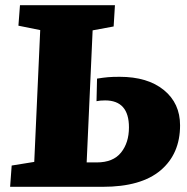

<svg xmlns="http://www.w3.org/2000/svg" viewBox="-20 -720 720 740"><path d="M135 -604 51 -621 57 -700H423L418 -618L337 -603L314 -94H353Q416 -94 446.5 -132Q477 -170 477 -229Q477 -333 385 -333Q365 -333 352 -330L354 -417Q379 -421 396.5 -422.5Q414 -424 441 -424Q549 -424 611.5 -373Q674 -322 674 -237Q674 -127 599 -63.5Q524 0 376 0H19L25 -82L112 -96Z"/></svg>

Font: Literata 12pt ExtraBold
Style: Italic
Weight: 800
Italic angle: -2°
Designer: Latin by Veronika Burian and Jose Scaglione. Greek by Irene Vlachou. Cyrillic by Vera Evstafieva
Foundry: TypeTogether
Version: Version 3.002